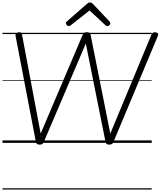

<svg xmlns="http://www.w3.org/2000/svg" viewBox="-20 -1149 1293 1544"><path d="M298 14Q284 14 277 8.5Q270 3 268 -11L105 -861Q103 -873 108 -879.5Q113 -886 127 -889Q141 -891 148 -887.5Q155 -884 157 -871L307 -75L644 -867Q650 -880 657 -885Q664 -890 678 -890Q694 -890 700 -885Q706 -880 709 -867L867 -75L1198 -871Q1204 -884 1212 -887.5Q1220 -891 1232 -889Q1247 -886 1251 -878.5Q1255 -871 1249 -859L893 -9Q888 4 880.5 9Q873 14 858 14Q844 14 837.5 8.5Q831 3 828 -11L670 -799L333 -9Q328 4 320.5 9Q313 14 298 14ZM532 -939Q525 -939 517.5 -946.5Q510 -954 510 -962Q510 -966 511.5 -969.5Q513 -973 517 -976L677 -1116Q684 -1123 689.5 -1126Q695 -1129 704 -1129Q712 -1129 717.5 -1125.5Q723 -1122 729 -1116L862 -975Q865 -971 866 -967.5Q867 -964 867 -961Q867 -952 859.5 -945.5Q852 -939 844 -939Q839 -939 835 -941.5Q831 -944 826 -948L700 -1065L551 -947Q546 -943 541.5 -941Q537 -939 532 -939ZM0 365H1200V375H0ZM0 -20H1200V0H0ZM0 -505H1200V-500H0ZM0 -885H1200V-875H0Z"/></svg>

Font: Playwrite GB S Guides
Style: Italic
Weight: 400
Italic angle: -7.01216°
Designer: Veronika Burian, José Scaglione
Foundry: TypeTogether
Version: Version 1.002